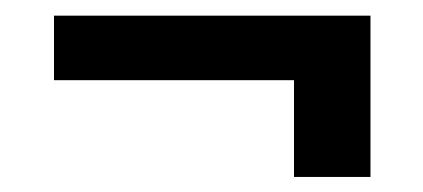

<svg xmlns="http://www.w3.org/2000/svg" viewBox="-20 -414 551 250"><path d="M462.4 -393.6V-183.6H362.8V-309.6H50.3V-393.6Z"/></svg>

Font: Inter Tight Medium
Style: Regular
Weight: 500
Designer: Rasmus Andersson
Foundry: rsms
Version: Version 3.004; ttfautohint (v1.8.4.7-5d5b)